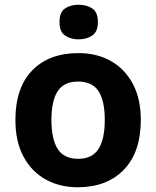

<svg xmlns="http://www.w3.org/2000/svg" viewBox="-20 -780 659 810"><path d="M574 -274Q574 -138 502.5 -64Q431 10 308 10Q232 10 172.5 -23Q113 -56 79 -119.5Q45 -183 45 -274Q45 -410 116 -483Q187 -556 311 -556Q388 -556 447 -523Q506 -490 540 -427Q574 -364 574 -274ZM197 -274Q197 -193 223.5 -151.5Q250 -110 310 -110Q369 -110 395.5 -151.5Q422 -193 422 -274Q422 -355 395.5 -395.5Q369 -436 309 -436Q250 -436 223.5 -395.5Q197 -355 197 -274ZM312 -760Q345 -760 369 -744.5Q393 -729 393 -687Q393 -646 369 -630Q345 -614 312 -614Q278 -614 254.5 -630Q231 -646 231 -687Q231 -729 254.5 -744.5Q278 -760 312 -760Z"/></svg>

Font: BC Sans
Style: Bold
Weight: 700
Designer: Monotype Design Team
Province of B.C.
Foundry: Monotype Imaging Inc.
Version: Version 2.000;GOOG;noto-source:20170915:90ef993387c0